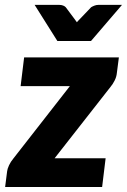

<svg xmlns="http://www.w3.org/2000/svg" viewBox="-36 -748 508 768"><path d="M439.5 -518.5 431.5 -456.5Q430 -440.5 422.5 -425.8Q415 -411 406.5 -401L182.5 -115H386.5L372.5 0H-15.5L-7.5 -63Q-6.5 -72.5 0.2 -87Q7 -101.5 17.5 -114L243.5 -403.5H46.5L60.5 -518.5ZM452 -728.5 328 -584H193.5L102.5 -728.5H201Q209.5 -728.5 216.5 -725.8Q223.5 -723 227 -719L261 -673.5Q265.5 -668 271.5 -659Q275 -663 278.2 -666.5Q281.5 -670 285 -673.5L328.5 -719Q333 -722 341 -725.2Q349 -728.5 357.5 -728.5Z"/></svg>

Font: Lato ExtraBold
Style: Italic
Weight: 800
Italic angle: -7°
Designer: Lukasz Dziedzic with Adam Twardoch and Botio Nikoltchev
Foundry: tyPoland Lukasz Dziedzic
Version: Version 2.015; 2015-08-06; http://www.latofonts.com/